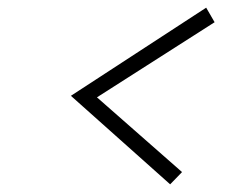

<svg xmlns="http://www.w3.org/2000/svg" viewBox="-20 -599 640 501"><path d="M424 -118 165 -349 518 -579 540 -541 233 -345 455 -150Z"/></svg>

Font: Red Hat Text
Style: Italic
Weight: 300
Italic angle: -12°
Designer: Pentagram, MCKL
Foundry: Pentagram, MCKL
Version: Version 1.023